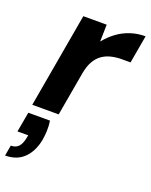

<svg xmlns="http://www.w3.org/2000/svg" viewBox="-167 -593 752 957"><g transform="rotate(20 208.5 -115.0)"><path d="M22 0 110 -502H234L232 -412Q257 -443 288 -466Q319 -489 356.5 -501.5Q394 -514 436 -514L410 -366H364Q334 -366 307.5 -359.5Q281 -353 260 -338Q239 -323 224.5 -297.5Q210 -272 203 -233L162 0ZM-19 284 -9 228Q17 228 31.5 212.5Q46 197 52 165L55 150H-2L17 44H132Q136 71 135 97Q134 123 130 146Q118 210 80.5 247Q43 284 -19 284Z"/></g></svg>

Font: DM Sans 16pt ExtraBold
Style: Italic
Weight: 800
Italic angle: -10°
Version: Version 4.004;gftools[0.9.30]